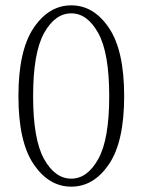

<svg xmlns="http://www.w3.org/2000/svg" viewBox="-20 -684 533 719"><path d="M247 -15Q307 -15 348 -88.5Q389 -162 389 -324Q389 -486 348 -560Q307 -634 247 -634Q186 -634 145 -560Q104 -486 104 -324Q104 -162 145 -88.5Q186 -15 247 -15ZM106 -579.5Q163 -664 247 -664Q331 -664 388 -579.5Q445 -495 445 -324Q445 -153 388 -69Q331 15 247 15Q163 15 106 -69Q49 -153 49 -324Q49 -495 106 -579.5Z"/></svg>

Font: TypoPRO Source Serif Pro
Style: Regular
Weight: 300
Designer: Frank Grießhammer
Foundry: Adobe Systems Incorporated
Version: Version 1.017;PS (version unavailable);hotconv 1.0.79;makeot